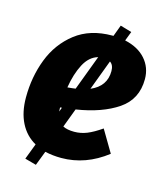

<svg xmlns="http://www.w3.org/2000/svg" viewBox="-104 -679 702 831"><g transform="rotate(15 247.5 -263.5)"><path d="M495 -405Q495 -315 424.5 -267Q354 -219 239 -201L207 -116Q226 -106 258 -106Q287 -106 314.5 -117Q342 -128 378 -153L436 -55Q342 18 233 18Q195 18 160 10L135 75L84 61L111 -10Q66 -35 42 -82.5Q18 -130 18 -196Q18 -288 49 -368.5Q80 -449 145.5 -500Q211 -551 310 -551H315L334 -602L385 -587L369 -545Q429 -532 462 -494.5Q495 -457 495 -405ZM180 -284Q204 -286 216 -288L275 -445Q236 -434 213 -390Q190 -346 180 -284ZM346 -401Q346 -429 329 -440L278 -304Q346 -333 346 -401ZM180 -193 172 -192V-191Q172 -180 173 -174Z"/></g></svg>

Font: Fira Sans Condensed ExtraBold
Style: Italic
Weight: 800
Width: 3
Italic angle: -8°
Designer: bBox Type GmbH & Carrois Corporate GbR & Edenspiekermann AG
Foundry: bBox Type GmbH & Carrois Corporate GbR & Edenspiekermann AG
Version: Version 4.301